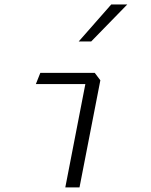

<svg xmlns="http://www.w3.org/2000/svg" viewBox="-20 -818 660 838"><path d="M265 0H327L418 -467.5L393.5 -500H156L136.5 -451H352.5ZM323.5 -637 465.5 -798.5H535.5L378 -637Z"/></svg>

Font: Monaspace Krypton ExtraLight
Style: Italic
Weight: 200
Italic angle: -11°
Designer: Riley Cran & the Lettermatic Team
Foundry: Lettermatic
Version: Version 1.101 (Monaspace Krypton)